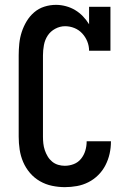

<svg xmlns="http://www.w3.org/2000/svg" viewBox="-20 -763 540 791"><path d="M247 8Q221 8 194.5 2.5Q168 -3 144.5 -16.5Q121 -30 103.5 -50.5Q86 -71 75.5 -95.5Q65 -120 61 -146.5Q57 -173 57 -200V-535Q57 -559 59.5 -583.5Q62 -608 69.5 -631Q77 -654 89.5 -675Q102 -696 120.5 -712Q139 -728 162.5 -735.5Q186 -743 211 -743Q231 -743 251.5 -737.5Q272 -732 289.5 -721.5Q307 -711 321.5 -696Q336 -681 347 -663V-735H435V-554H347Q347 -574 339.5 -592.5Q332 -611 318.5 -625.5Q305 -640 286.5 -647.5Q268 -655 248 -655Q227 -655 207.5 -644.5Q188 -634 176.5 -616.5Q165 -599 161 -577.5Q157 -556 157 -535V-200Q157 -186 158.5 -172Q160 -158 164.5 -144.5Q169 -131 176.5 -118.5Q184 -106 195 -97Q206 -88 219.5 -84Q233 -80 247 -80Q266 -80 284 -87Q302 -94 314 -109Q326 -124 331.5 -142.5Q337 -161 337 -180V-181H437V-179Q437 -154 431.5 -129.5Q426 -105 414.5 -82.5Q403 -60 385 -42Q367 -24 344.5 -12.5Q322 -1 297 3.5Q272 8 247 8Z"/></svg>

Font: Iosevka Curly Slab Semibold
Style: Regular
Weight: 600
Monospace: yes
Designer: Belleve Invis
Foundry: Belleve Invis
Version: Version 22.1.2; ttfautohint (v1.8.4)